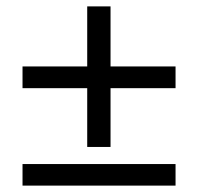

<svg xmlns="http://www.w3.org/2000/svg" viewBox="-20 -621 620 601"><path d="M529.5 -413V-345H326V-161H253V-345H50.5V-413H253V-601H326V-413ZM50.5 -107.5H529.5V-40H50.5Z"/></svg>

Font: Lato
Style: Regular
Weight: 400
Designer: Lukasz Dziedzic with Adam Twardoch and Botio Nikoltchev
Foundry: tyPoland Lukasz Dziedzic
Version: Version 2.010; 2014-09-01; http://www.latofonts.com/; ttfaut